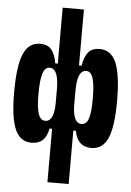

<svg xmlns="http://www.w3.org/2000/svg" viewBox="-62 -777 710 1038"><g transform="rotate(5 293.0 -258.5)"><path d="M455.6 9.8Q417 9.8 394.5 -11.7Q372.1 -33.2 364.3 -75.2H315.4L343.3 -222.7V-214.8Q343.3 -168 355.1 -141.4Q367 -114.7 391.5 -114.7Q417.5 -114.7 429 -147.6Q440.4 -180.5 440.4 -253.9Q440.4 -332.3 429 -367.6Q417.5 -402.8 392.6 -402.8Q343.3 -402.8 343.3 -291L320.3 -428.7H364.3Q372.6 -478 393.1 -502.7Q413.6 -527.3 454.6 -527.3Q516.5 -527.3 544.4 -462.6Q572.3 -397.9 572.3 -253.9Q572.3 -115.2 544.4 -52.7Q516.6 9.8 455.6 9.8ZM130.4 9.8Q69.3 9.8 41.5 -52.7Q13.7 -115.2 13.7 -253.9Q13.7 -397.9 41.6 -462.6Q69.4 -527.3 131.3 -527.3Q172.4 -527.3 192.9 -502.7Q213.4 -478 221.7 -428.7H265.6L242.7 -291Q242.7 -402.8 193.7 -402.8Q168.5 -402.8 157 -367.6Q145.5 -332.3 145.5 -253.9Q145.5 -180.5 157.2 -147.6Q168.8 -114.7 194.8 -114.7Q219.2 -114.7 231 -141.4Q242.7 -168 242.7 -214.8V-222.7L270.5 -75.2H221.7Q213.9 -33.2 191.7 -11.7Q169.4 9.8 130.4 9.8ZM235.4 214.8V-96.2L242.7 -124V-394L235.4 -410.2V-732.4H350.6V-410.2L343.3 -394V-124L350.6 -96.2V214.8Z"/></g></svg>

Font: Cascadia Code
Style: Regular
Weight: 400
Monospace: yes
Designer: Aaron Bell
Foundry: Saja Typeworks
Version: Version 2106.017